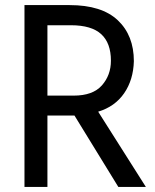

<svg xmlns="http://www.w3.org/2000/svg" viewBox="-20 -728 607 753"><path d="M552 5H444L272 -275H166V5H76V-708H253Q379 -708 442 -648.5Q505 -589 505 -488Q503 -415 467 -362.5Q431 -310 365 -290ZM269 -353Q344 -353 379.5 -393Q415 -433 415 -490Q415 -559 377 -594Q339 -629 258 -629H166V-353Z"/></svg>

Font: LXGW 975 Gothic SC
Style: Regular
Weight: 400
Version: Version 2.01;February 25, 2021